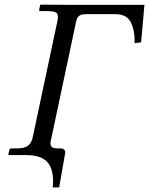

<svg xmlns="http://www.w3.org/2000/svg" viewBox="-20 -666 642 827"><path d="M92.8 2H17.6L16.1 0L20 -19Q22 -26.9 29.8 -26.9H55.7Q85 -26.9 100.1 -38.1Q115.2 -49.3 120.6 -73.2L227.1 -574.2Q232.9 -600.6 224.6 -609.4Q216.3 -618.2 184.6 -618.2H154.3Q147 -618.2 148.9 -625L153.3 -645L155.3 -646Q269 -645 282.2 -645H602.1L587.9 -483.9L560.1 -480Q560.5 -539.6 542.2 -572.3Q523.9 -605 477.5 -605H350.6Q332.5 -605 322.3 -598.6Q312 -592.3 308.1 -574.2L201.7 -73.2Q194.8 -49.8 199.2 -38.3Q203.6 -26.9 226.6 -26.9H243.7Q250 -26.9 255.9 -21.7Q261.7 -16.6 260.7 -6.8L234.9 141.1H207Q214.4 73.7 188.5 37.8Q162.6 2 92.8 2Z"/></svg>

Font: Linux Biolinum
Style: Italic
Weight: 400
Italic angle: -12°
Designer: Philipp H. Poll
Foundry: Philipp H. Poll
Version: Version 1.1.3 ; ttfautohint (v0.9)